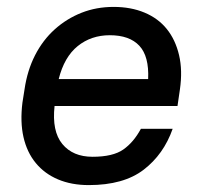

<svg xmlns="http://www.w3.org/2000/svg" viewBox="-20 -528 580 556"><path d="M237 8Q187 8 148 -8.5Q109 -25 83.5 -56Q58 -87 48 -131Q38 -175 45 -231L51 -269Q59 -324 81.5 -368Q104 -412 138.5 -443Q173 -474 216 -491Q259 -508 309 -508Q359 -508 398.5 -491.5Q438 -475 463 -444Q488 -413 498.5 -368.5Q509 -324 501 -269L494 -221H138Q130 -148 160.5 -111Q191 -74 248 -74Q307 -74 337 -95Q367 -116 388 -155H480Q454 -81 396 -36.5Q338 8 237 8ZM298 -426Q244 -426 205 -394.5Q166 -363 150 -299H409Q412 -365 383.5 -395.5Q355 -426 298 -426Z"/></svg>

Font: Retni Sans Medium
Style: Italic
Weight: 500
Italic angle: -8°
Designer: Vitaly Kuzmin
Foundry: ParaType Ltd.
Version: Version 1.00;June 10, 2019;FontCreator 11.5.0.2425 64-bit; t